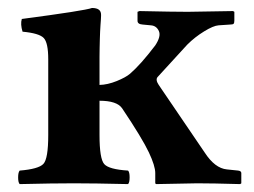

<svg xmlns="http://www.w3.org/2000/svg" viewBox="-20 -464 643 486"><path d="M231.9 -122.1Q231.9 -62 243.9 -48.6Q255.9 -35.2 304.2 -32.2Q308.1 -28.3 308.1 -15.1Q308.1 -2 304.2 2Q218.3 0 167 0Q113.8 0 29.8 2Q25.9 -2 25.9 -14.9Q25.9 -27.8 29.8 -32.2Q77.6 -36.1 89.8 -49.1Q102.1 -62 102.1 -122.1V-314Q102.1 -356 90.6 -367.9Q79.1 -379.9 37.1 -383.8Q31.2 -402.8 35.2 -416Q194.3 -437 212.9 -443.8Q235.8 -443.8 235.8 -426.8Q235.8 -425.8 235.8 -423.6Q235.8 -421.4 235.4 -414.8Q234.9 -408.2 234.4 -401.1Q233.9 -394 233.4 -383.8Q232.9 -373.5 232.7 -364Q232.4 -354.5 232.2 -343Q231.9 -331.5 231.9 -321.3V-249Q252.4 -249.5 275.4 -258.8Q298.3 -268.1 309.1 -277.3Q323.2 -289.6 338.6 -306.9Q354 -324.2 373 -349.1Q388.2 -372.1 382.1 -385.5Q376 -398.9 361.8 -399.9L340.8 -401.9Q327.6 -402.8 328.1 -412.1V-434.1L333 -436Q419.9 -434.1 455.1 -434.1L569.8 -436L573.2 -434.1V-412.1Q573.2 -406.2 571.5 -404.1Q569.8 -401.9 563 -401.9L533.2 -399.9Q520 -398.9 496.6 -384.5Q473.1 -370.1 454.1 -351.1L378.9 -269Q373 -262.2 381.8 -249L498 -78.1Q523.9 -38.1 554.2 -35.2L583 -32.2Q590.8 -31.2 590.8 -25.9V0L587.9 2Q518.1 0 479 0L375 2L373 0V-25.9Q373 -43.9 356.9 -78.1Q339.8 -114.3 289.1 -189.9Q275.9 -209 231.9 -209Z"/></svg>

Font: Linux Libertine
Style: Bold
Weight: 700
Designer: Philipp H. Poll
Foundry: Philipp H. Poll
Version: Version 5.0.3